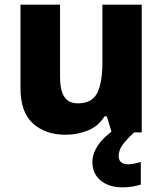

<svg xmlns="http://www.w3.org/2000/svg" viewBox="-20 -569 699 825"><path d="M589 -549V0H460L439 -69H429Q403 -27 358 -8.5Q313 10 261 10Q176 10 122 -38Q68 -86 68 -191V-549H238V-238Q238 -182 256 -153.5Q274 -125 315 -125Q376 -125 398 -170Q420 -215 420 -300V-549ZM490 101Q490 120 501 128.5Q512 137 530 137Q543 137 559 133.5Q575 130 585 127V224Q569 229 550 232.5Q531 236 505 236Q449 236 413 207Q377 178 377 127Q377 91 402 54Q427 17 486 -23L556 0Q522 32 506 54.5Q490 77 490 101Z"/></svg>

Font: Noto Sans Lao Looped ExtraBold
Style: Regular
Weight: 800
Designer: Mark Frömberg, Ben Mitchell
Foundry: The Fontpad Ltd
Version: Version 1.002; ttfautohint (v1.8.4.7-5d5b)